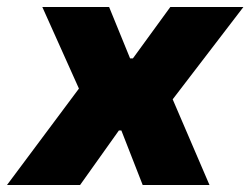

<svg xmlns="http://www.w3.org/2000/svg" viewBox="-63 -529 716 549"><path d="M-43 0 189 -311 198 -197 58 -509H249L309 -362H317L424 -509H633L394 -197L402 -312L536 0H345L284 -156H277L166 0Z"/></svg>

Font: Nunito Sans 6pt Black
Style: Italic
Weight: 900
Italic angle: -9°
Version: Version 3.101;gftools[0.9.27]